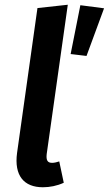

<svg xmlns="http://www.w3.org/2000/svg" viewBox="-20 -775 459 810"><path d="M266 -755 138 -741 52 -130C39 -34 81 15 161 15C190 15 221 9 249 -4L230 -94C220 -91 210 -88 200 -88C181 -88 174 -98 177 -125ZM319 -753 278 -547 345 -539 419 -740Z"/></svg>

Font: Fira Sans Medium
Style: Italic
Weight: 500
Italic angle: -8°
Designer: bBox Type GmbH & Carrois Corporate GbR & Edenspiekermann AG
Foundry: bBox Type GmbH & Carrois Corporate GbR & Edenspiekermann AG
Version: Version 4.301;PS 004.301;hotconv 1.0.88;makeotf.lib2.5.64775